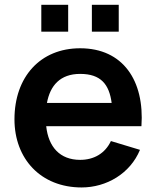

<svg xmlns="http://www.w3.org/2000/svg" viewBox="-20 -784 667 819"><path d="M270.8 -763.5H156.2V-649H270.8ZM486.5 -763.5H371.9V-649H486.5ZM177.1 -245.8H583.3C596.9 -440.6 504.2 -578.1 321.9 -578.1C152.1 -578.1 41.7 -456.3 41.7 -275C41.7 -106.3 154.2 15.6 328.1 15.6C434.4 15.6 535.4 -43.8 577.1 -144.8L453.1 -182.3C428.1 -129.2 380.2 -102.1 321.9 -102.1C235.4 -102.1 186.5 -157.3 177.1 -245.8ZM321.9 -468.8C410.4 -468.8 445.8 -424 456.3 -344.8H180.2C193.8 -418.8 236.5 -468.8 321.9 -468.8Z"/></svg>

Font: Manrope3 Bold
Style: Regular
Weight: 700
Designer: Mikhail Sharanda
Foundry: Mikhail Sharanda
Version: Version 3.000;PS 003.000;hotconv 1.0.88;makeotf.lib2.5.64775